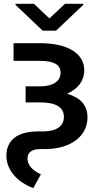

<svg xmlns="http://www.w3.org/2000/svg" viewBox="-20 -772 540 1007"><path d="M189.6 -545.5H51.1V-452.8H189.6C261.7 -452.8 297.6 -433.2 297.6 -391C297.9 -346.6 258.9 -319.2 191.1 -319.2H114.3V-235.1H188.9C272.7 -235.1 315 -209.5 315 -159.4C315.3 -109 274.9 -82.7 203.8 -82.7H179C71.4 -82.7 13.1 -37.3 13.5 46.5C14.6 118.3 67.8 182.2 154.5 214.5L194.6 142.4C148.4 121.1 123.9 92.7 124.3 59.7C123.9 27.3 147.4 9.9 191.4 9.9H215.9C354.4 9.9 439.3 -61.1 438.9 -156.6C438.9 -220.2 401.6 -260.3 331.7 -280.5C389.6 -305.8 421.5 -348.4 421.9 -402.7C421.9 -492.9 334.2 -545.5 189.6 -545.5ZM61.1 -746.8 203.8 -611.2H274.1L416.9 -746.8V-752.1H321L239 -675.4L158 -752.1H61.1Z"/></svg>

Font: Magic Ui Pro Semi Bold
Style: Regular
Weight: 600
Designer: Stefan Endress, Andreas Faust
Version: Version 1.000;FEAKit 1.0